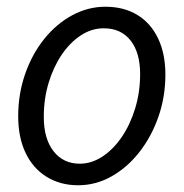

<svg xmlns="http://www.w3.org/2000/svg" viewBox="-20 -540 545 570"><path d="M212 10Q159 10 118.5 -15Q78 -40 56 -86Q34 -132 34 -195Q34 -261 54.5 -320Q75 -379 111 -424Q147 -469 194 -494.5Q241 -520 293 -520Q348 -520 388 -495.5Q428 -471 449.5 -425.5Q471 -380 471 -319Q471 -252 450 -192.5Q429 -133 393 -87.5Q357 -42 310.5 -16Q264 10 212 10ZM217 -54Q252 -54 284.5 -75.5Q317 -97 342 -134Q367 -171 381.5 -219Q396 -267 396 -320Q396 -384 367.5 -420Q339 -456 288 -456Q252 -456 220 -435Q188 -414 163.5 -378Q139 -342 124.5 -294.5Q110 -247 110 -193Q110 -128 139 -91Q168 -54 217 -54Z"/></svg>

Font: Instrument Sans SemiCondensed
Style: Italic
Weight: 400
Width: 4
Italic angle: -13°
Designer: Rodrigo Fuenzalida
Foundry: fragTYPE
Version: Version 1.000;gftools[0.9.28]